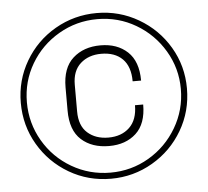

<svg xmlns="http://www.w3.org/2000/svg" viewBox="-51 -750 882 815"><g transform="rotate(-5 390.0 -343.0)"><path d="M744 -344Q744 -247 696.5 -166Q649 -85 567.5 -37.5Q486 10 390 10Q293 10 212 -37.5Q131 -85 83.5 -166Q36 -247 36 -344Q36 -440 83.5 -521Q131 -602 212.5 -649Q294 -696 390 -696Q486 -696 567.5 -648.5Q649 -601 696.5 -520.5Q744 -440 744 -344ZM62 -344Q62 -255 106 -179.5Q150 -104 225.5 -60Q301 -16 390 -16Q479 -16 554 -60Q629 -104 673.5 -179.5Q718 -255 718 -344Q718 -432 673.5 -507Q629 -582 554 -626Q479 -670 390 -670Q301 -670 225.5 -626Q150 -582 106 -507.5Q62 -433 62 -344ZM553 -394H517Q517 -457 484.5 -489.5Q452 -522 394 -522Q340 -522 305.5 -491Q271 -460 271 -401V-287Q271 -226 305.5 -195.5Q340 -165 394 -165Q450 -165 484 -197.5Q518 -230 518 -292H553Q553 -210 509 -169.5Q465 -129 394 -129Q321 -129 276 -169.5Q231 -210 231 -294V-393Q231 -476 276.5 -517Q322 -558 394 -558Q465 -558 509 -517Q553 -476 553 -394Z"/></g></svg>

Font: Chivo Thin
Style: Regular
Weight: 100
Designer: Hector Gatti
Foundry: Omnibus-Type
Version: Version 1.007